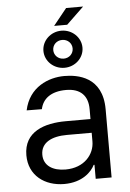

<svg xmlns="http://www.w3.org/2000/svg" viewBox="-61 -952 685 1009"><g transform="rotate(-5 282.0 -448.0)"><path d="M237.2 12.8C332.4 12.8 382.1 -38.4 399.1 -73.9H403.4V0H487.2V-359.4C487.2 -532.7 355.1 -552.6 285.5 -552.6C203.1 -552.6 98.7 -511.4 73.2 -389.9L153.4 -389.2C164.8 -443.2 208.5 -478.7 288.4 -478.7C365.4 -478.7 403.4 -437.9 403.4 -367.9V-315.3H273.4C160.5 -315.3 51.1 -279.8 51.1 -154.8C51.1 -48.3 133.5 12.8 237.2 12.8ZM134.9 -150.6C134.9 -214.5 192.5 -242.9 272.7 -242.9H403.4V-197.4C403.4 -129.3 349.4 -62.5 250 -62.5C183.2 -62.5 134.9 -92.3 134.9 -150.6ZM188.2 -693.2C188.2 -639.2 234.4 -595.5 291.2 -595.5C348 -595.5 394.2 -639.2 394.2 -693.2C394.2 -747.2 348 -791.2 291.2 -791.2C234.4 -791.2 188.2 -747.2 188.2 -693.2ZM240.1 -693.2C240.1 -720.5 261.7 -742.5 291.2 -742.5C320.7 -742.5 342.3 -720.5 342.3 -693.2C342.3 -665.8 320.7 -643.8 291.2 -643.8C261.7 -643.8 240.1 -665.8 240.1 -693.2ZM255.7 -819.6H324.6L416.2 -907.7H326.7Z"/></g></svg>

Font: Margiela Sans
Style: Regular
Weight: 400
Designer: Stefan Endress, Andreas Faust
Version: Version 1.100;FEAKit 1.0